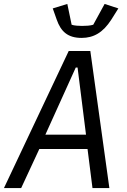

<svg xmlns="http://www.w3.org/2000/svg" viewBox="-29 -958 649 978"><path d="M528.1 0 431.1 -698.2H321L-8.9 0H78.8L171.2 -198.9H416.9L442.1 0ZM202.1 -272 356.9 -614H366.1L409.1 -272ZM239.7 -915.1 259.9 -858C280.9 -797.9 315.7 -764.9 386.7 -764.9C447.8 -764.9 495.7 -791.9 538 -858L573.9 -915.1L503.9 -937.9L446 -832C430.8 -827.1 408 -826 388.8 -826C375.7 -826 348.7 -827.1 335.9 -832L313.9 -937.9Z"/></svg>

Font: Margiela Mono Italic Italic
Style: Regular
Weight: 400
Designer: Mike Abbink, Paul van der Laan, Pieter van Rosmalen
Foundry: Bold Monday
Version: Version 2.003 2021